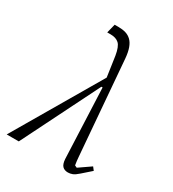

<svg xmlns="http://www.w3.org/2000/svg" viewBox="-225 -850 870 964"><g transform="rotate(30 210.5 -368.0)"><path d="M251 -498 234 -615Q226 -664 208.5 -680Q191 -696 160 -696H140L153 -748H175Q199 -748 217.5 -742.5Q236 -737 250 -723.5Q264 -710 272.5 -686.5Q281 -663 284 -628L328 -88Q330 -59 334 -37L347 -31L415 -78L429 -60L378 -15Q359 2 346 7Q333 12 320 12Q300 12 288.5 0.5Q277 -11 275 -40L258 -445H251L29 0H-41Z"/></g></svg>

Font: IBM Plex Serif Light
Style: Italic
Weight: 300
Italic angle: -14°
Designer: Mike Abbink, Paul van der Laan, Pieter van Rosmalen
Foundry: Bold Monday
Version: Version 3.001